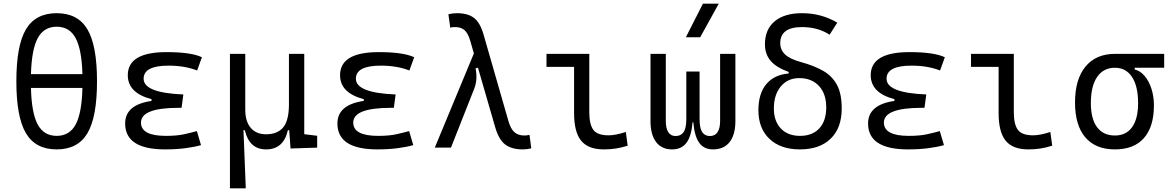

<svg xmlns="http://www.w3.org/2000/svg" viewBox="-20 -815 6485 1060"><path d="M293 9.8Q176.3 9.8 123.3 -79.3Q70.3 -168.5 70.3 -366.2Q70.3 -564 123.3 -653.1Q176.3 -742.2 293 -742.2Q409.7 -742.2 462.6 -653.1Q515.6 -564 515.6 -366.2Q515.6 -168.5 462.6 -79.3Q409.7 9.8 293 9.8ZM293 -64.9Q363.8 -64.9 397.7 -127.7Q431.6 -190.4 435.1 -329.6H150.9Q154.3 -190.4 188.2 -127.7Q222.2 -64.9 293 -64.9ZM150.9 -405.8H435.1Q431.2 -543 397.2 -605.2Q363.3 -667.5 293 -667.5Q222.7 -667.5 188.7 -605.2Q154.8 -543 150.9 -405.8Z M891.6 9.8Q670.9 9.8 670.9 -133.3Q670.9 -236.8 816.4 -257.8V-267.6Q685.5 -301.8 685.5 -399.9Q685.5 -527.3 899.4 -527.3Q1035.2 -527.3 1094.7 -499L1068.4 -425.8Q1000 -452.6 910.2 -452.6Q772.9 -452.6 772.9 -380.4Q772.9 -302.2 992.2 -293.5L982.4 -219.7H965.8Q758.3 -219.7 758.3 -138.2Q758.3 -64.9 895.5 -64.9Q956.1 -64.9 995.8 -73.7Q1035.6 -82.5 1066.9 -91.3L1089.8 -13.7Q1051.3 -2.9 1001.5 3.4Q951.7 9.8 891.6 9.8Z M1449.2 9.8Q1356.4 9.8 1331.5 -96.2H1324.2L1336.9 224.6H1249.5V-517.6H1334V-210Q1334 -144.5 1364.3 -109.1Q1394.5 -73.7 1449.2 -73.7Q1511.7 -73.7 1543.5 -111.8Q1575.2 -149.9 1575.2 -239.3V-517.6H1659.7V-74.2L1731 -65.4V0L1584 4.9L1576.7 -96.2H1569.3Q1545.4 9.8 1449.2 9.8Z M2063.5 9.8Q1842.8 9.8 1842.8 -133.3Q1842.8 -236.8 1988.3 -257.8V-267.6Q1857.4 -301.8 1857.4 -399.9Q1857.4 -527.3 2071.3 -527.3Q2207 -527.3 2266.6 -499L2240.2 -425.8Q2171.9 -452.6 2082 -452.6Q1944.8 -452.6 1944.8 -380.4Q1944.8 -302.2 2164.1 -293.5L2154.3 -219.7H2137.7Q1930.2 -219.7 1930.2 -138.2Q1930.2 -64.9 2067.4 -64.9Q2127.9 -64.9 2167.7 -73.7Q2207.5 -82.5 2238.8 -91.3L2261.7 -13.7Q2223.1 -2.9 2173.3 3.4Q2123.5 9.8 2063.5 9.8Z M2865.2 9.8Q2804.7 9.8 2769 -17.3Q2733.4 -44.4 2713.4 -114.3L2618.7 -441.4L2605.5 -437.5Q2618.2 -375.5 2597.7 -324.2L2469.7 0H2380.4L2596.2 -520L2576.2 -589.4Q2564 -631.8 2544.4 -648.7Q2524.9 -665.5 2493.7 -665.5Q2487.3 -665.5 2480.7 -665Q2474.1 -664.6 2465.8 -662.1L2455.6 -736.3Q2479 -742.2 2503.4 -742.2Q2562 -742.2 2596.2 -716.6Q2630.4 -690.9 2649.4 -625L2786.6 -147.9Q2799.3 -103 2820.3 -85Q2841.3 -66.9 2875 -66.9Q2886.2 -66.9 2903.3 -70.3L2913.1 3.9Q2889.6 9.8 2865.2 9.8Z M3314 9.8Q3227.5 9.8 3188.5 -38.1Q3149.4 -85.9 3149.4 -190.4V-445.8H2997.1V-517.6H3233.4V-195.3Q3233.4 -128.9 3255.6 -98.4Q3277.8 -67.9 3340.3 -67.9Q3377.9 -67.9 3435.1 -86.4L3445.3 -10.7Q3411.6 0 3380.6 4.9Q3349.6 9.8 3314 9.8Z M3916 9.8Q3867.2 9.8 3840.8 -25.9Q3814.5 -61.5 3807.6 -140.1H3803.7Q3796.9 -61.5 3769.3 -25.9Q3741.7 9.8 3690.4 9.8Q3632.8 9.8 3602.1 -31Q3571.3 -71.8 3571.3 -146.5V-517.6H3655.8V-146.5Q3655.8 -106.9 3669.4 -85.4Q3683.1 -64 3710 -64Q3738.8 -64 3753.9 -85.4Q3769 -106.9 3769 -157.7V-419.9H3842.3V-157.7Q3842.3 -106.9 3856.9 -85.4Q3871.6 -64 3899.9 -64Q3927.2 -64 3941.4 -85.4Q3955.6 -106.9 3955.6 -146.5V-517.6H4040V-146.5Q4040 -71.8 4008.3 -31Q3976.6 9.8 3916 9.8ZM3766.6 -609.4 3860.8 -794.9H3948.2L3845.7 -609.4Z M4396 9.8Q4289.6 9.8 4228.3 -48.1Q4167 -106 4167 -206.5Q4167 -298.3 4210.7 -350.6Q4254.4 -402.8 4334 -409.2V-418Q4266.6 -441.9 4234.9 -478.8Q4203.1 -515.6 4203.1 -570.3Q4203.1 -652.3 4256.8 -697.3Q4310.5 -742.2 4407.7 -742.2Q4514.6 -742.2 4602.5 -689.9L4560.1 -623.5Q4495.1 -665.5 4407.7 -665.5Q4287.6 -665.5 4287.6 -576.7Q4287.6 -539.6 4314.5 -514.2Q4341.3 -488.8 4402.3 -472.2Q4474.1 -452.6 4524.2 -424.1Q4574.2 -395.5 4600.6 -346.7Q4627 -297.9 4627 -216.3Q4627 -108.9 4566.2 -49.6Q4505.4 9.8 4396 9.8ZM4397 -64.9Q4465.3 -64.9 4503.4 -106.4Q4541.5 -147.9 4541.5 -222.7Q4541.5 -296.9 4501.5 -340.3Q4461.4 -383.8 4392.6 -383.8Q4329.1 -383.8 4290.8 -337.9Q4252.4 -292 4252.4 -216.3Q4252.4 -146 4291 -105.5Q4329.6 -64.9 4397 -64.9Z M4993.2 9.8Q4772.5 9.8 4772.5 -133.3Q4772.5 -236.8 4918 -257.8V-267.6Q4787.1 -301.8 4787.1 -399.9Q4787.1 -527.3 5001 -527.3Q5136.7 -527.3 5196.3 -499L5169.9 -425.8Q5101.6 -452.6 5011.7 -452.6Q4874.5 -452.6 4874.5 -380.4Q4874.5 -302.2 5093.8 -293.5L5084 -219.7H5067.4Q4859.9 -219.7 4859.9 -138.2Q4859.9 -64.9 4997.1 -64.9Q5057.6 -64.9 5097.4 -73.7Q5137.2 -82.5 5168.5 -91.3L5191.4 -13.7Q5152.8 -2.9 5103 3.4Q5053.2 9.8 4993.2 9.8Z M5657.7 9.8Q5571.3 9.8 5532.2 -38.1Q5493.2 -85.9 5493.2 -190.4V-445.8H5340.8V-517.6H5577.1V-195.3Q5577.1 -128.9 5599.4 -98.4Q5621.6 -67.9 5684.1 -67.9Q5721.7 -67.9 5778.8 -86.4L5789.1 -10.7Q5755.4 0 5724.4 4.9Q5693.4 9.8 5657.7 9.8Z M6135.3 9.8Q6028.3 9.8 5971.7 -56.9Q5915 -123.5 5915 -249Q5915 -377.4 5972.9 -447.5Q6030.8 -517.6 6135.3 -517.6H6407.2V-440.9H6244.6V-431.2Q6274.9 -424.3 6298.8 -396.2Q6322.8 -368.2 6336.7 -325.7Q6350.6 -283.2 6350.6 -232.9Q6350.6 -115.2 6295.4 -52.7Q6240.2 9.8 6135.3 9.8ZM6135.3 -66.9Q6197.3 -66.9 6230.2 -113Q6263.2 -159.2 6263.2 -245.6Q6263.2 -339.4 6229.7 -390.1Q6196.3 -440.9 6135.3 -440.9Q6071.8 -440.9 6037.1 -390.1Q6002.4 -339.4 6002.4 -245.6Q6002.4 -159.2 6036.6 -113Q6070.8 -66.9 6135.3 -66.9Z"/></svg>

Font: Cascadia Mono SemiLight
Style: Regular
Weight: 350
Monospace: yes
Designer: Aaron Bell
Foundry: Saja Typeworks
Version: Version 2404.023; ttfautohint (v1.8.4)